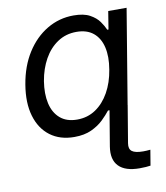

<svg xmlns="http://www.w3.org/2000/svg" viewBox="-84 -617 771 894"><g transform="rotate(-10 301.5 -170.0)"><path d="M504.4 207.5Q436.5 207.5 405.8 176Q375 144.5 384.8 83.5L414.1 -92.3H500L470.7 83.5Q466.3 109.9 481.4 121.3Q496.6 132.8 534.2 132.8Q540.5 132.8 550.3 132.3Q560.1 131.8 567.9 130.9L555.7 204.1Q547.4 205.6 533.9 206.5Q520.5 207.5 504.4 207.5ZM230.5 11.2Q162.6 11.2 116.5 -23.4Q70.3 -58.1 51.8 -121.1Q33.2 -184.1 47.4 -269Q61.5 -354 101.1 -416.3Q140.6 -478.5 198.2 -512.7Q255.9 -546.9 323.7 -546.9Q372.1 -546.9 400.6 -531.2Q429.2 -515.6 444.3 -494.1Q459.5 -472.7 467.3 -454.1H473.1L486.8 -539.1H573.7L484.4 0H399.9L413.6 -83H405.3Q390.6 -64 367.9 -42Q345.2 -20 311.5 -4.4Q277.8 11.2 230.5 11.2ZM257.3 -66.4Q306.6 -66.4 345 -92.3Q383.3 -118.2 408.9 -163.8Q434.6 -209.5 444.3 -269.5Q454.6 -329.6 444.1 -374.5Q433.6 -419.4 403.3 -444.3Q373 -469.2 323.7 -469.2Q273.4 -469.2 234.4 -443.1Q195.3 -417 170.2 -372.1Q145 -327.1 135.3 -269.5Q126 -210.9 136.2 -165Q146.5 -119.1 177 -92.8Q207.5 -66.4 257.3 -66.4Z"/></g></svg>

Font: Inter 18pt
Style: Italic
Weight: 400
Italic angle: -9.3988°
Designer: Rasmus Andersson
Foundry: rsms
Version: Version 4.001;git-66647c0bb